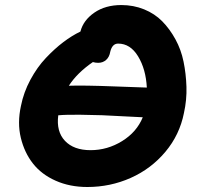

<svg xmlns="http://www.w3.org/2000/svg" viewBox="-20 -748 790 761"><path d="M326.2 -6.8Q256.8 -6.8 200.7 -31.7Q144.5 -56.6 110.6 -99.9Q76.7 -143.1 62.5 -201.9Q48.3 -260.7 63 -328.1Q73.7 -382.3 100.6 -432.1Q127.4 -481.9 161.9 -518.3Q196.3 -554.7 230.7 -580.8Q265.1 -606.9 298.8 -623Q310.1 -667.5 353.8 -697.8Q397.5 -728 460.9 -728Q509.3 -728 551.3 -710.9Q593.3 -693.8 623 -663.6Q652.8 -633.3 675.3 -592.3Q697.8 -551.3 707.5 -503.7Q717.3 -456.1 719 -404.1Q720.7 -352.1 709 -299.8Q691.9 -213.4 635.3 -146Q578.6 -78.6 497.8 -42.7Q417 -6.8 326.2 -6.8ZM369.1 -499Q358.4 -499 348.1 -502Q285.6 -459 252.9 -408.2Q313 -410.2 433.1 -405.5Q553.2 -400.9 562 -400.9Q558.1 -474.1 527.3 -524.7Q496.6 -575.2 448.2 -575.2Q424.8 -575.2 417 -543Q413.6 -522 400.6 -510.5Q387.7 -499 369.1 -499ZM338.9 -152.8Q405.8 -152.8 463.9 -188.7Q522 -224.6 545.9 -283.2Q521 -284.2 467.8 -287.1Q414.6 -290 384.5 -291.3Q354.5 -292.5 298.3 -293.2Q242.2 -293.9 210.9 -291Q202.6 -226.6 237.5 -189.7Q272.5 -152.8 338.9 -152.8Z"/></svg>

Font: Shantell Sans Bouncy
Style: Bold Italic
Weight: 700
Italic angle: -11.31°
Designer: Stephen Nixon, Anya Danilova, Shantell Martin
Foundry: Arrow Type
Version: Version 1.006;[9816181b4]